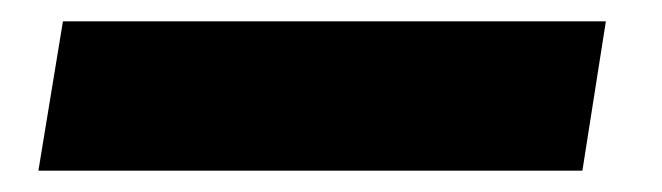

<svg xmlns="http://www.w3.org/2000/svg" viewBox="-20 -160 621 180"><path d="M16 0H526L548 -140H39Z"/></svg>

Font: Arthouse Owned Black
Style: Italic
Weight: 900
Italic angle: -10°
Designer: Jeremy Tribby
Foundry: Tribby Type
Version: Version 1.000;PS 001.000;hotconv 1.0.88;makeotf.lib2.5.64775